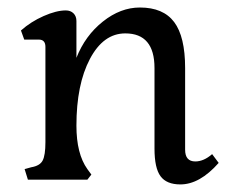

<svg xmlns="http://www.w3.org/2000/svg" viewBox="-20 -481 622 514"><path d="M565.4 -44.9 547.9 -68.4Q525.4 -48.8 502.9 -48.8Q475.6 -48.8 475.6 -80.1V-298.8Q475.6 -382.8 446.3 -421.9Q417 -460.9 354.5 -460.9Q302.7 -460.9 255.4 -423.3Q208 -385.7 184.6 -326.2V-424.8Q184.6 -437.5 176.8 -445.3Q168.9 -453.1 156.2 -453.1Q130.9 -453.1 96.7 -438Q62.5 -422.9 36.1 -399.4L44.9 -375H84Q101.6 -375 101.6 -355.5V-100.6Q101.6 -65.4 94.2 -51.3Q86.9 -37.1 63.5 -33.2L45.9 -28.3L54.7 0H213.9L224.6 -13.7L213.9 -28.3Q184.6 -69.3 184.6 -144.5Q184.6 -254.9 220.7 -323.2Q256.8 -391.6 315.4 -391.6Q393.6 -391.6 393.6 -298.8V-83Q393.6 -31.2 409.7 -9.3Q425.8 12.7 462.9 12.7Q514.6 12.7 565.4 -44.9Z"/></svg>

Font: Kurale
Style: Regular
Weight: 400
Version: 1.0; ttfautohint (v1.3)